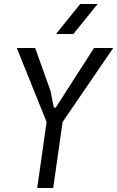

<svg xmlns="http://www.w3.org/2000/svg" viewBox="-20 -940 586 960"><path d="M166 0 213 -330 64 -700H156L233 -484L248 -407Q249 -402 253.5 -401.5Q258 -401 262 -407L450 -700H546L293 -330L246 0ZM260 -770 381 -920H468L347 -770Z"/></svg>

Font: Finlandica
Style: Italic
Weight: 400
Italic angle: -8°
Designer: Niklas Ekholm, Juho Hiilivirta, Jaakko Suomalainen
Foundry: Helsinki Type Studio
Version: Version 1.064